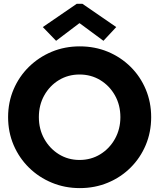

<svg xmlns="http://www.w3.org/2000/svg" viewBox="-20 -968 826 996"><path d="M394 7.8Q316.4 7.8 248.8 -20.3Q181.2 -48.3 130.1 -98.6Q79.1 -148.9 50.5 -215.8Q22 -282.7 22 -360.4Q22 -437.5 50.5 -504.4Q79.1 -571.3 130.1 -621.3Q181.2 -671.4 248.5 -699.5Q315.9 -727.5 393.6 -727.5Q472.2 -727.5 539.6 -699.5Q606.9 -671.4 657.5 -621.3Q708 -571.3 736.1 -504.4Q764.2 -437.5 764.2 -360.4Q764.2 -282.7 736.1 -215.8Q708 -148.9 657.5 -98.6Q606.9 -48.3 539.6 -20.3Q472.2 7.8 394 7.8ZM392.6 -138.2Q452.1 -138.2 500.2 -167.7Q548.3 -197.3 576.4 -247.8Q604.5 -298.3 604.5 -360.4Q604.5 -423.3 576.2 -473.4Q547.9 -523.4 500 -552.5Q452.1 -581.5 392.6 -581.5Q333.5 -581.5 285.6 -552.5Q237.8 -523.4 209.7 -473.4Q181.6 -423.3 181.6 -360.4Q181.6 -297.9 209.7 -247.6Q237.8 -197.3 285.6 -167.7Q333.5 -138.2 392.6 -138.2ZM271 -756.3 202.1 -827.6 377.9 -948.2H407.7L583 -827.6L516.6 -756.3L393.6 -847.2H391.1Z"/></svg>

Font: Reddit Sans ExtraBold
Style: Regular
Weight: 800
Designer: Stephen Hutchings
Foundry: Reddit
Version: Version 1.014; ttfautohint (v1.8.4.7-5d5b)